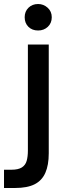

<svg xmlns="http://www.w3.org/2000/svg" viewBox="-55 -749 334 957"><path d="M-35 188V97H2Q36 97 54 85.5Q72 74 78 52.5Q84 31 84 2V-527H188V15Q188 74 171 112.5Q154 151 117.5 169.5Q81 188 20 188ZM135 -597Q105 -597 86.5 -615.5Q68 -634 68 -663Q68 -692 87 -710.5Q106 -729 135 -729Q162 -729 182.5 -710.5Q203 -692 203 -663Q203 -634 183.5 -615.5Q164 -597 135 -597Z"/></svg>

Font: Onest Medium
Style: Regular
Weight: 500
Designer: Dmitri Voloshin, Andrey Kudryavtsev
Foundry: Dmitri Voloshin, Andrey Kudryavtsev
Version: Version 1.000;gftools[0.9.33]